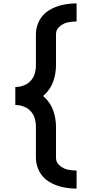

<svg xmlns="http://www.w3.org/2000/svg" viewBox="-20 -929 540 1128"><path d="M430 179Q388 179 346.5 170Q305 161 268.5 139Q232 117 211.5 79Q191 41 191 -1V-185Q191 -210 184 -234Q177 -258 159.5 -276.5Q142 -295 118.5 -303.5Q95 -312 70 -312V-418Q95 -418 118.5 -426.5Q142 -435 159.5 -453.5Q177 -472 184 -496Q191 -520 191 -545V-729Q191 -771 211.5 -809Q232 -847 268.5 -869Q305 -891 346.5 -900Q388 -909 430 -909V-803Q404 -803 378 -797.5Q352 -792 330.5 -773.5Q309 -755 309 -729V-545Q309 -498 293.5 -452.5Q278 -407 243 -374Q238 -369 233 -365Q238 -361 243 -356Q278 -323 293.5 -277.5Q309 -232 309 -185V-1Q309 25 330.5 43.5Q352 62 378 67.5Q404 73 430 73Z"/></svg>

Font: Iosevka SS01
Style: Bold
Weight: 700
Monospace: yes
Designer: Belleve Invis
Foundry: Belleve Invis
Version: 2.3.3; ttfautohint (v1.8.3)